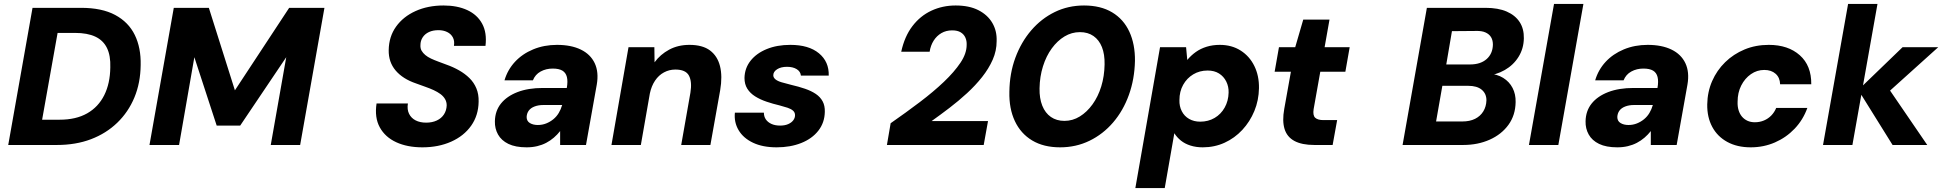

<svg xmlns="http://www.w3.org/2000/svg" viewBox="-20 -740 9914 980"><path d="M22 0 146 -700H394Q500 -700 568 -663.5Q636 -627 668 -561.5Q700 -496 698 -408Q697 -317 666 -242.5Q635 -168 578.5 -113.5Q522 -59 444.5 -29.5Q367 0 270 0ZM195 -129H284Q368 -129 425 -161.5Q482 -194 512 -254Q542 -314 543 -396Q545 -456 526 -495Q507 -534 466.5 -553Q426 -572 363 -572H274Z M743 0 867 -700H1046L1179 -279L1456 -700H1636L1512 0H1362L1441 -448L1206 -99H1086L972 -448L894 0Z M2136 12Q2059 12 2002.5 -14Q1946 -40 1918.5 -90Q1891 -140 1902 -212H2062Q2057 -181 2068 -159Q2079 -137 2101.5 -125.5Q2124 -114 2155 -114Q2186 -114 2209.5 -125Q2233 -136 2246 -156Q2259 -176 2260 -202Q2260 -220 2251.5 -234.5Q2243 -249 2228 -260Q2213 -271 2193.5 -280Q2174 -289 2151 -297Q2128 -305 2104 -314Q2036 -337 1999.5 -380Q1963 -423 1964 -484Q1965 -553 2001.5 -604Q2038 -655 2101 -683.5Q2164 -712 2244 -712Q2314 -712 2365 -688.5Q2416 -665 2441 -619Q2466 -573 2458 -506H2297Q2301 -531 2291.5 -549Q2282 -567 2262.5 -576.5Q2243 -586 2218 -586Q2190 -586 2169.5 -576.5Q2149 -567 2137.5 -549.5Q2126 -532 2126 -510Q2125 -493 2132 -481Q2139 -469 2151 -459Q2163 -449 2180 -441Q2197 -433 2217.5 -425.5Q2238 -418 2259 -410Q2293 -398 2323 -381Q2353 -364 2376 -341.5Q2399 -319 2411.5 -289Q2424 -259 2423 -221Q2422 -151 2385 -98.5Q2348 -46 2283 -17Q2218 12 2136 12Z M2668 12Q2611 12 2575 -5.5Q2539 -23 2522 -53.5Q2505 -84 2506 -121Q2507 -174 2537 -211.5Q2567 -249 2621.5 -270Q2676 -291 2751 -291H2873Q2879 -325 2873.5 -347Q2868 -369 2850.5 -379.5Q2833 -390 2801 -390Q2767 -390 2739.5 -375Q2712 -360 2700 -330H2555Q2571 -384 2608.5 -424.5Q2646 -465 2701.5 -488Q2757 -511 2823 -511Q2895 -511 2944.5 -487Q2994 -463 3015.5 -417.5Q3037 -372 3026 -308L2971 0H2839V-71Q2825 -53 2807 -37.5Q2789 -22 2768 -11Q2747 0 2722 6Q2697 12 2668 12ZM2725 -102Q2748 -102 2768 -110Q2788 -118 2804.5 -131.5Q2821 -145 2832 -163.5Q2843 -182 2849 -203L2850 -204H2753Q2728 -204 2708.5 -196.5Q2689 -189 2679 -175.5Q2669 -162 2668 -143Q2668 -122 2684.5 -112Q2701 -102 2725 -102Z M3101 0 3188 -499H3320L3321 -422Q3350 -462 3395.5 -486.5Q3441 -511 3499 -511Q3566 -511 3604 -482.5Q3642 -454 3655 -402.5Q3668 -351 3656 -280L3606 0H3457L3504 -267Q3513 -323 3496.5 -354Q3480 -385 3427 -385Q3396 -385 3369 -370.5Q3342 -356 3323.5 -328.5Q3305 -301 3297 -263L3251 0Z M3944 12Q3873 12 3823.5 -11.5Q3774 -35 3750 -75.5Q3726 -116 3731 -165H3879Q3879 -145 3889 -130.5Q3899 -116 3917.5 -107.5Q3936 -99 3962 -99Q3986 -99 4003 -106.5Q4020 -114 4029 -126Q4038 -138 4038 -152Q4038 -166 4028 -175Q4018 -184 4000 -190Q3982 -196 3959 -202Q3925 -210 3892.5 -221Q3860 -232 3834.5 -248Q3809 -264 3794.5 -287Q3780 -310 3780 -342Q3781 -392 3811 -430Q3841 -468 3893.5 -489.5Q3946 -511 4014 -511Q4108 -511 4160 -468Q4212 -425 4210 -354H4068Q4066 -375 4046.5 -387Q4027 -399 3997 -399Q3966 -399 3946.5 -386.5Q3927 -374 3927 -356Q3927 -344 3938 -335Q3949 -326 3969.5 -320Q3990 -314 4018 -307Q4057 -298 4089 -287Q4121 -276 4144 -260.5Q4167 -245 4179 -222.5Q4191 -200 4190 -169Q4189 -114 4157 -73Q4125 -32 4069.5 -10Q4014 12 3944 12Z M4507 0 4526 -111Q4605 -166 4675 -219Q4745 -272 4798 -322.5Q4851 -373 4882.5 -420Q4914 -467 4914 -511Q4915 -531 4907.5 -548Q4900 -565 4883.5 -575Q4867 -585 4840 -585Q4809 -585 4785 -571Q4761 -557 4745.5 -532.5Q4730 -508 4725 -476H4580Q4597 -554 4637 -606.5Q4677 -659 4734 -685.5Q4791 -712 4858 -712Q4927 -712 4974 -688Q5021 -664 5045 -623Q5069 -582 5067 -530Q5067 -481 5047 -435.5Q5027 -390 4993 -347Q4959 -304 4916 -264.5Q4873 -225 4826.5 -189.5Q4780 -154 4735 -122H5023L5001 0Z M5391 12Q5307 12 5248.5 -23Q5190 -58 5160 -122Q5130 -186 5132 -271Q5133 -365 5162.5 -445Q5192 -525 5243.5 -585Q5295 -645 5363.5 -678.5Q5432 -712 5513 -712Q5598 -712 5656.5 -677Q5715 -642 5744.5 -578Q5774 -514 5773 -429Q5771 -336 5742 -255.5Q5713 -175 5661.5 -115Q5610 -55 5541 -21.5Q5472 12 5391 12ZM5413 -123Q5455 -123 5491.5 -145.5Q5528 -168 5556.5 -207.5Q5585 -247 5601 -299Q5617 -351 5618 -411Q5619 -463 5604.5 -499.5Q5590 -536 5561.5 -556Q5533 -576 5492 -576Q5450 -576 5413.5 -554Q5377 -532 5348.5 -493Q5320 -454 5303.5 -401.5Q5287 -349 5286 -289Q5285 -238 5300 -200.5Q5315 -163 5344 -143Q5373 -123 5413 -123Z M5775 220 5901 -499H6034L6040 -434Q6059 -457 6083.5 -474.5Q6108 -492 6139 -501.5Q6170 -511 6206 -511Q6267 -511 6312.5 -482Q6358 -453 6382.5 -403Q6407 -353 6406 -290Q6405 -228 6382.5 -173.5Q6360 -119 6321 -77Q6282 -35 6230.5 -11.5Q6179 12 6119 12Q6085 12 6056.5 3Q6028 -6 6007.5 -22.5Q5987 -39 5974 -60L5925 220ZM6106 -119Q6147 -119 6179.5 -138Q6212 -157 6231 -191Q6250 -225 6251 -267Q6252 -298 6239 -324Q6226 -350 6202 -365Q6178 -380 6144 -380Q6103 -380 6070.5 -360.5Q6038 -341 6019 -307Q6000 -273 6000 -229Q5999 -198 6012 -172.5Q6025 -147 6049.5 -133Q6074 -119 6106 -119Z M6689 0Q6625 0 6587 -20.5Q6549 -41 6536.5 -82Q6524 -123 6535 -184L6569 -374H6486L6508 -499H6591L6632 -640H6766L6741 -499H6869L6847 -374H6719L6685 -183Q6680 -151 6693 -139Q6706 -127 6735 -127H6805L6782 0Z M7139 0 7263 -700H7562Q7627 -700 7670.5 -681Q7714 -662 7736.5 -627.5Q7759 -593 7758 -544Q7757 -492 7731 -450Q7705 -408 7660.5 -382.5Q7616 -357 7560 -352L7578 -364Q7621 -362 7652.5 -342.5Q7684 -323 7700.5 -291Q7717 -259 7716 -219Q7715 -152 7679.5 -103Q7644 -54 7583.5 -27Q7523 0 7448 0ZM7310 -120H7444Q7482 -120 7509 -133.5Q7536 -147 7551 -171.5Q7566 -196 7567 -228Q7567 -262 7543 -282Q7519 -302 7474 -302H7342ZM7362 -411H7483Q7537 -411 7568 -438.5Q7599 -466 7600 -512Q7600 -535 7590.5 -550.5Q7581 -566 7562 -574.5Q7543 -583 7513 -582L7391 -581Z M7784 0 7912 -720H8062L7934 0Z M8235 12Q8178 12 8142 -5.5Q8106 -23 8089 -53.5Q8072 -84 8073 -121Q8074 -174 8104 -211.5Q8134 -249 8188.5 -270Q8243 -291 8318 -291H8440Q8446 -325 8440.5 -347Q8435 -369 8417.5 -379.5Q8400 -390 8368 -390Q8334 -390 8306.5 -375Q8279 -360 8267 -330H8122Q8138 -384 8175.5 -424.5Q8213 -465 8268.5 -488Q8324 -511 8390 -511Q8462 -511 8511.5 -487Q8561 -463 8582.5 -417.5Q8604 -372 8593 -308L8538 0H8406V-71Q8392 -53 8374 -37.5Q8356 -22 8335 -11Q8314 0 8289 6Q8264 12 8235 12ZM8292 -102Q8315 -102 8335 -110Q8355 -118 8371.5 -131.5Q8388 -145 8399 -163.5Q8410 -182 8416 -203L8417 -204H8320Q8295 -204 8275.5 -196.5Q8256 -189 8246 -175.5Q8236 -162 8235 -143Q8235 -122 8251.5 -112Q8268 -102 8292 -102Z M8916 12Q8847 12 8796.5 -15.5Q8746 -43 8719.5 -92.5Q8693 -142 8694 -207Q8695 -271 8719 -326Q8743 -381 8785.5 -422.5Q8828 -464 8884.5 -487.5Q8941 -511 9008 -511Q9107 -511 9166.5 -458Q9226 -405 9225 -310H9066Q9065 -344 9043 -363.5Q9021 -383 8985 -383Q8948 -383 8917 -361.5Q8886 -340 8867.5 -303.5Q8849 -267 8849 -221Q8848 -197 8854 -177.5Q8860 -158 8871.5 -144.5Q8883 -131 8899.5 -123.5Q8916 -116 8937 -116Q8962 -116 8983.5 -125Q9005 -134 9021 -150.5Q9037 -167 9046 -189H9205Q9183 -128 9140 -83Q9097 -38 9039.5 -13Q8982 12 8916 12Z M9640 0 9465 -281 9691 -499H9873L9591 -245L9601 -316L9817 0ZM9285 0 9413 -720H9563L9435 0Z"/></svg>

Font: DM Sans 20pt Black
Style: Italic
Weight: 900
Italic angle: -10°
Version: Version 4.004;gftools[0.9.30]